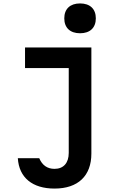

<svg xmlns="http://www.w3.org/2000/svg" viewBox="-20 -883 740 1120"><path d="M126 -606V-486H381V9C381 67 351 102 298 102C255 102 226 80 209 40H84C91 153 169 217 298 217C435 217 513 143 513 13V-606ZM355 -776C355 -721 389 -689 447 -689C505 -689 539 -721 539 -776C539 -831 505 -863 447 -863C389 -863 355 -831 355 -776Z"/></svg>

Font: Martian Mono Std Md
Style: Regular
Weight: 500
Monospace: yes
Designer: Roman Shamin
Foundry: Evil Martians
Version: Version 1.000